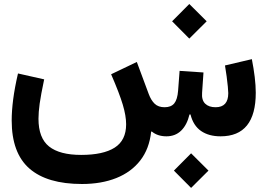

<svg xmlns="http://www.w3.org/2000/svg" viewBox="-20 -666 1302 938"><path d="M829.6 167.5 913.6 83 998.5 167.5 913.6 252ZM820.8 -562 904.8 -646.5 989.7 -562 904.8 -477.5ZM793 0Q749.5 0 721.2 -23.9L718.3 -22Q709.5 61 665.3 117.9Q621.1 174.8 548.1 203.9Q475.1 232.9 380.4 232.9Q210 232.9 123.5 157.2Q37.1 81.5 37.1 -77.6Q37.1 -124 44.4 -180.9Q51.8 -237.8 67.9 -307.1L195.8 -278.3Q179.7 -202.1 173.8 -159.7Q168 -117.2 168 -85.9Q168 8.3 219.7 49.6Q271.5 90.8 376.5 90.8Q484.4 90.8 540.3 55.2Q596.2 19.5 596.2 -58.6Q596.2 -100.1 579.8 -154.8Q563.5 -209.5 522.9 -303.2L648.4 -363.3L706.5 -207Q717.8 -176.3 735.6 -159.2Q753.4 -142.1 784.2 -142.1Q815.9 -142.1 831.3 -160.9Q846.7 -179.7 850.1 -223.1L857.4 -319.8L974.1 -312L967.3 -212.9Q964.4 -177.2 982.2 -159.7Q1000 -142.1 1033.2 -142.1Q1095.2 -142.1 1095.2 -210.9Q1095.2 -221.2 1093 -243.4Q1090.8 -265.6 1087.2 -293.2Q1083.5 -320.8 1079.1 -346.2L1210.4 -377Q1219.2 -332.5 1224.4 -290Q1229.5 -247.6 1229.5 -212.9Q1229.5 0 1057.6 0Q1000 0 962.2 -26.1Q924.3 -52.2 910.6 -106.9H905.8Q893.6 -55.7 865 -27.8Q836.4 0 793 0Z"/></svg>

Font: Estedad-FD Bold
Style: Regular
Weight: 700
Designer: Amin Abedi
Version: Version 7.3